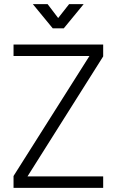

<svg xmlns="http://www.w3.org/2000/svg" viewBox="-20 -917 573 936"><path d="M46 -1V-59L416 -644H46V-700H483V-642L114 -57H483V-1ZM237 -779 140 -897H212L291 -793L236 -794L317 -897H388L291 -779Z"/></svg>

Font: Inclusive Sans Light
Style: Regular
Weight: 300
Designer: Olivia King
Foundry: Olivia King
Version: Version 2.004